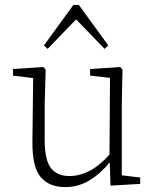

<svg xmlns="http://www.w3.org/2000/svg" viewBox="-20 -749 635 782"><path d="M246 13Q180 13 145.5 -28Q111 -69 112 -172L115 -431L33 -441V-468L157 -476L166 -465L162 -326V-178Q162 -97 187.5 -64.5Q213 -32 262 -32Q306 -32 347.5 -54.5Q389 -77 426 -120L428 -432L347 -441V-468L470 -476L479 -465L476 -326V-35L551 -26V0L430 7L427 -88Q390 -42 344.5 -14.5Q299 13 246 13ZM406 -550 290 -670 174 -550 159 -564 279 -729H301L421 -564Z"/></svg>

Font: Source Serif Pro Light
Style: Regular
Weight: 300
Designer: Frank Grießhammer
Foundry: Adobe Systems Incorporated
Version: Version 3.001;hotconv 1.0.111;makeotfexe 2.5.65597